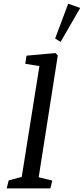

<svg xmlns="http://www.w3.org/2000/svg" viewBox="-20 -1041 463 1061"><path d="M100.1 -63.5 197.8 -675.8 119.6 -688.5 126.5 -733.4 286.6 -748 299.3 -734.4 193.8 -61.5 269 -43 258.3 0H17.1L27.8 -43.9ZM423.3 -997.1 314.9 -809.6 284.7 -828.1 356.9 -1020.5Z"/></svg>

Font: Neuton
Style: Italic
Weight: 400
Italic angle: -9°
Designer: Brian M Zick
Version: Version 1.32